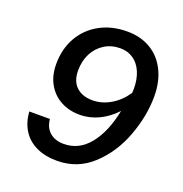

<svg xmlns="http://www.w3.org/2000/svg" viewBox="-130 -825 909 952"><g transform="rotate(20 325.0 -349.0)"><path d="M105 -438Q105 -518 140 -579.5Q175 -641 238 -675.5Q301 -710 383 -710Q452 -710 505 -679Q558 -648 587.5 -589.5Q617 -531 617 -453Q617 -350 577 -242Q537 -134 458.5 -61Q380 12 272 12Q208 12 161.5 -10.5Q115 -33 89.5 -74Q64 -115 60 -171H169Q173 -127 201 -102.5Q229 -78 275 -78Q355 -78 409.5 -145.5Q464 -213 487 -329Q448 -287 400 -264Q352 -241 299 -241Q243 -241 199 -265Q155 -289 130 -333.5Q105 -378 105 -438ZM335 -330Q384 -330 430 -357Q476 -384 508 -432Q509 -440 509 -454Q509 -504 493 -541.5Q477 -579 447.5 -599.5Q418 -620 378 -620Q332 -620 295.5 -597.5Q259 -575 238.5 -535.5Q218 -496 218 -445Q218 -389 249.5 -359.5Q281 -330 335 -330Z"/></g></svg>

Font: Azeret Mono
Style: Italic
Weight: 400
Italic angle: -12°
Designer: Martin Vácha
Foundry: Displaay
Version: Version 1.000; Glyphs 3.0.3, build 3074